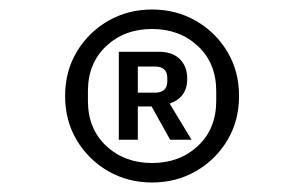

<svg xmlns="http://www.w3.org/2000/svg" viewBox="-20 -730 640 404"><path d="M300 -346Q249 -346 207.5 -370Q166 -394 141.5 -435Q117 -476 117 -528Q117 -580 141.5 -621Q166 -662 207.5 -686Q249 -710 300 -710Q351 -710 392.5 -686Q434 -662 458.5 -621Q483 -580 483 -528Q483 -476 458.5 -435Q434 -394 392.5 -370Q351 -346 300 -346ZM300 -387Q358 -387 396.5 -423Q435 -459 435 -518V-538Q435 -597 396.5 -633Q358 -669 300 -669Q242 -669 203.5 -633Q165 -597 165 -538V-518Q165 -459 203.5 -423Q242 -387 300 -387ZM270 -436H230V-621H315Q343 -621 358.5 -605.5Q374 -590 374 -564Q374 -525 337 -512L383 -436H338L299 -506H270ZM306 -535Q332 -535 332 -559V-566Q332 -590 306 -590H270V-535Z"/></svg>

Font: Lilex Nerd Font
Style: Regular
Weight: 400
Designer: Mike Abbink, Paul van der Laan, Pieter van Rosmalen, Mikhael Khrustik
Foundry: Mikhael Khrustik
Version: Version 2.400; ttfautohint (v1.8.4.7-5d5b);Nerd Fonts 3.3.0